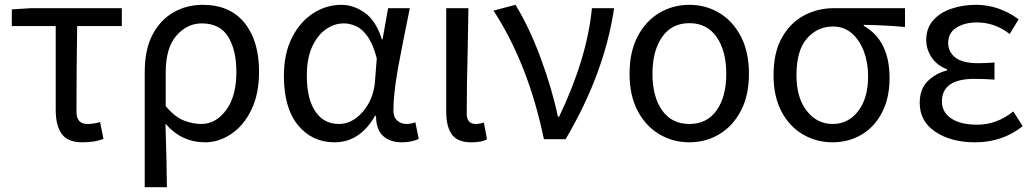

<svg xmlns="http://www.w3.org/2000/svg" viewBox="-20 -577 4283 796"><path d="M322 13Q261 13 236 -21.5Q211 -56 211 -122V-469H29V-538L107 -543H485V-469H300Q297 -281 297 -116Q297 -88 308.5 -75.5Q320 -63 342 -63Q369 -63 395 -71L409 -1Q373 13 322 13Z M672 199H580V-278Q580 -372 612.5 -433.5Q645 -495 699.5 -526Q754 -557 820 -557Q933 -557 993.5 -482.5Q1054 -408 1054 -280Q1054 -187 1022 -121.5Q990 -56 938.5 -21.5Q887 13 830 13Q733 13 666 -64Q671 90 672 199ZM814 -63Q875 -63 917.5 -120.5Q960 -178 960 -279Q960 -369 926 -424.5Q892 -480 816 -480Q756 -480 711.5 -429.5Q667 -379 667 -276V-137Q705 -92 742 -77.5Q779 -63 814 -63Z M1646 13Q1597 13 1568 -13.5Q1539 -40 1539 -97H1535Q1472 13 1367 13Q1274 13 1215.5 -58Q1157 -129 1157 -262Q1157 -355 1190.5 -421Q1224 -487 1278.5 -522Q1333 -557 1395 -557Q1446 -557 1492.5 -524Q1539 -491 1563 -414H1566L1589 -543H1679Q1644 -371 1630 -294Q1611 -187 1611 -119Q1611 -91 1627 -77Q1643 -63 1665 -63Q1683 -63 1702 -70L1716 -1Q1686 13 1646 13ZM1385 -63Q1439 -63 1482.5 -112Q1526 -161 1534 -232L1542 -335Q1527 -393 1504.5 -425Q1482 -457 1456.5 -468.5Q1431 -480 1405 -480Q1366 -480 1331 -455.5Q1296 -431 1274 -383Q1252 -335 1252 -263Q1252 -168 1287 -115.5Q1322 -63 1385 -63Z M1933 13Q1877 13 1853.5 -19.5Q1830 -52 1830 -113V-543H1922L1919 -371Q1915 -227 1915 -106Q1915 -63 1953 -63Q1968 -63 1986 -69L1999 0Q1980 13 1933 13Z M2325 0H2235Q2170 -312 2026 -533L2117 -557Q2174 -465 2221.5 -336.5Q2269 -208 2293 -93H2298Q2414 -336 2434 -543H2526Q2486 -273 2325 0Z M2838 13Q2770 13 2713.5 -20.5Q2657 -54 2623.5 -117.5Q2590 -181 2590 -271Q2590 -362 2623.5 -426Q2657 -490 2713.5 -523.5Q2770 -557 2838 -557Q2906 -557 2962 -523.5Q3018 -490 3051.5 -426Q3085 -362 3085 -271Q3085 -181 3051.5 -117.5Q3018 -54 2962 -20.5Q2906 13 2838 13ZM2838 -63Q2911 -63 2951 -119.5Q2991 -176 2991 -271Q2991 -366 2951 -423.5Q2911 -481 2838 -481Q2765 -481 2725 -423.5Q2685 -366 2685 -271Q2685 -176 2725 -119.5Q2765 -63 2838 -63Z M3431 13Q3366 13 3310 -19Q3254 -51 3220.5 -113.5Q3187 -176 3187 -265Q3187 -361 3222.5 -422.5Q3258 -484 3314.5 -513.5Q3371 -543 3435 -543H3732V-465Q3646 -473 3561 -474V-470Q3668 -409 3668 -254Q3668 -170 3636.5 -110Q3605 -50 3551.5 -18.5Q3498 13 3431 13ZM3432 -63Q3497 -63 3538 -116.5Q3579 -170 3579 -261Q3579 -316 3562 -362.5Q3545 -409 3512.5 -438Q3480 -467 3433 -467Q3369 -467 3325.5 -417.5Q3282 -368 3282 -265Q3282 -172 3324.5 -117.5Q3367 -63 3432 -63Z M4023 13Q3923 13 3858 -30.5Q3793 -74 3793 -150Q3793 -208 3826 -240.5Q3859 -273 3906 -285V-290Q3864 -306 3842 -339.5Q3820 -373 3820 -411Q3820 -460 3848.5 -492.5Q3877 -525 3924.5 -541Q3972 -557 4027 -557Q4121 -557 4203 -497L4166 -436Q4105 -484 4030 -484Q3980 -484 3945.5 -462.5Q3911 -441 3911 -399Q3911 -362 3940.5 -338.5Q3970 -315 4036 -315Q4068 -315 4103 -318V-247Q4060 -250 4019 -250Q3886 -250 3885 -157Q3885 -112 3923.5 -86Q3962 -60 4032 -60Q4112 -60 4181 -115L4220 -54Q4136 13 4023 13Z"/></svg>

Font: Source Han Sans & Saira Hybrid
Style: Regular
Weight: 400
Designer: Ryoko NISHIZUKA 西塚涼子 (kana & ideographs); Paul D. Hunt (Latin, Greek & Cyrillic); Wenlong ZHANG 张文龙 (bopomofo); Sandoll 
Foundry: Adobe Systems Incorporated
Version: Version 1.00;August 2, 2021;FontCreator 13.0.0.2675 64-bit